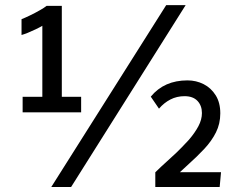

<svg xmlns="http://www.w3.org/2000/svg" viewBox="-20 -746 956 766"><path d="M70.3 -297.9V-359.9H148.9V-643.1Q139.2 -637.2 123 -629.4Q106.9 -621.6 91.1 -615.2Q75.2 -608.9 65.9 -606.4V-669.4Q79.6 -674.8 99.9 -684.6Q120.1 -694.3 138.9 -705.1Q157.7 -715.8 166 -722.7H226.6V-359.9H303.7V-297.9ZM184.6 0 643.1 -725.6H720.7L263.7 0ZM599.6 0V-58.6Q624.5 -83 643.8 -100.1Q663.1 -117.2 683.6 -136.7Q704.1 -156.2 733.4 -188Q757.3 -215.8 771.5 -242.4Q785.6 -269 785.6 -294.9Q785.6 -324.7 767.8 -343.5Q750 -362.3 716.3 -362.3Q685.5 -362.3 659.9 -349.1Q634.3 -335.9 614.3 -312.5L581.5 -360.4Q608.4 -393.1 645 -409.2Q681.6 -425.3 728 -425.3Q762.7 -425.3 792.5 -410.2Q822.3 -395 840.6 -365.7Q858.9 -336.4 858.9 -293.9Q858.9 -252.4 841.6 -217.8Q824.2 -183.1 794.9 -151.9Q776.9 -132.8 763.9 -120.4Q751 -107.9 736.3 -94.7Q721.7 -81.5 697.8 -59.1H861.8L856.4 0Z"/></svg>

Font: Comme Medium
Style: Regular
Weight: 500
Version: Version 1.000;gftools[0.9.27]